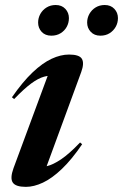

<svg xmlns="http://www.w3.org/2000/svg" viewBox="-20 -716 480 748"><path d="M32.5 -60.5 176.5 -449.5 196.5 -420.5Q174 -423.5 151.5 -417.2Q129 -411 101.2 -390.5Q73.5 -370 35 -330L26.5 -337Q68.5 -397.5 107 -434Q145.5 -470.5 181 -487Q216.5 -503.5 249 -503.5Q289 -503.5 299 -486.8Q309 -470 296.5 -435.5L152 -42L121.5 -66.5Q139.5 -63.5 162.8 -68.8Q186 -74 217.8 -95.2Q249.5 -116.5 292 -161L300 -154Q259.5 -94.5 221 -57.8Q182.5 -21 147.2 -4.5Q112 12 81 12Q41 12 29.8 -4.8Q18.5 -21.5 32.5 -60.5ZM180 -577Q156 -577 142.2 -592Q128.5 -607 128.5 -628Q128.5 -646 137.2 -661.8Q146 -677.5 161.5 -687Q177 -696.5 197 -696.5Q220.5 -696.5 234.5 -681.5Q248.5 -666.5 248.5 -645.5Q248.5 -627 240 -611.5Q231.5 -596 216 -586.5Q200.5 -577 180 -577ZM371 -577Q347.5 -577 333.5 -592Q319.5 -607 319.5 -628Q319.5 -646 328.2 -661.8Q337 -677.5 352.5 -687Q368 -696.5 388 -696.5Q411.5 -696.5 425.5 -681.5Q439.5 -666.5 439.5 -645.5Q439.5 -627 430.8 -611.5Q422 -596 406.8 -586.5Q391.5 -577 371 -577Z"/></svg>

Font: Newsreader 60pt SemiBold
Style: Italic
Weight: 600
Italic angle: -17°
Designer: Hugues Gentile
Foundry: Production Type
Version: Version 1.003